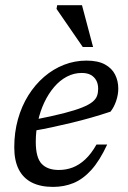

<svg xmlns="http://www.w3.org/2000/svg" viewBox="-20 -724 502 754"><path d="M301 -437.5Q270 -437.5 242.5 -423Q215 -408.5 192.8 -382.5Q170.5 -356.5 154.2 -322.2Q138 -288 129.2 -248.2Q120.5 -208.5 120.5 -167Q120.5 -105 143.5 -80.8Q166.5 -56.5 211 -56.5Q239.5 -56.5 265.2 -66.2Q291 -76 314.5 -97.8Q338 -119.5 359 -156.5H401Q371.5 -93 338.8 -56.8Q306 -20.5 268.8 -5.2Q231.5 10 188.5 10Q139 10 105 -7.2Q71 -24.5 53.5 -59Q36 -93.5 36 -145.5Q36 -204 50.5 -255.8Q65 -307.5 91.5 -349.8Q118 -392 153.5 -422.5Q189 -453 231.2 -469.5Q273.5 -486 319.5 -486Q364.5 -486 392 -471Q419.5 -456 432 -431Q444.5 -406 444.5 -376Q444.5 -352 436 -327.2Q427.5 -302.5 414 -285.5Q376.5 -273 338 -262Q299.5 -251 261 -241.8Q222.5 -232.5 185.2 -224.5Q148 -216.5 112.5 -210.5L115 -254Q184 -267.5 229.8 -279.2Q275.5 -291 302.8 -302Q330 -313 343.5 -324.2Q357 -335.5 361.2 -348Q365.5 -360.5 365.5 -375.5Q365.5 -394.5 358 -408.2Q350.5 -422 336.5 -429.8Q322.5 -437.5 301 -437.5ZM345.5 -539.5H305L202 -689L204.5 -703.5H302Z"/></svg>

Font: Newsreader 11pt
Style: Italic
Weight: 400
Italic angle: -17°
Version: Version 1.003